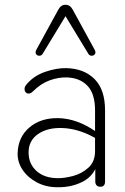

<svg xmlns="http://www.w3.org/2000/svg" viewBox="-20 -778 524 806"><path d="M54 -135Q56 -203 104 -243.5Q152 -284 227 -282Q302 -280 379 -228L391 -220L383 -197L368 -205Q305 -238 242.5 -240.5Q180 -243 140 -215.5Q100 -188 100 -138Q100 -90 133.5 -60Q167 -30 224 -30Q252 -30 287.5 -39.5Q323 -49 351 -74Q379 -99 379 -144V-315Q379 -384 347.5 -417.5Q316 -451 261 -453Q225 -454 188 -440.5Q151 -427 119 -395Q107 -383 96.5 -385.5Q86 -388 83.5 -399.5Q81 -411 90 -422Q120 -459 168.5 -476Q217 -493 259 -492Q333 -490 377 -446Q421 -402 421 -315V-16Q421 -5 416 0.5Q411 6 401 6Q391 6 385.5 0Q380 -6 380 -16V-97H391Q376 -41 328.5 -16Q281 9 221 8Q173 8 134.5 -12.5Q96 -33 74.5 -65.5Q53 -98 54 -135ZM351 -552 255 -710 159 -552Q154 -544 145 -544Q136 -544 131.5 -551Q127 -558 132 -568L225 -738Q236 -758 255 -758Q274 -758 285 -738L378 -568Q383 -558 378.5 -551Q374 -544 365 -544Q356 -544 351 -552Z"/></svg>

Font: SN Pro Thin
Style: Regular
Weight: 200
Designer: Tobias Whetton
Foundry: Supernotes
Version: Version 1.003;Glyphs 3.3 (3324)